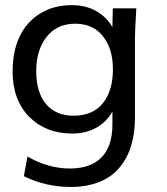

<svg xmlns="http://www.w3.org/2000/svg" viewBox="-20 -534 659 758"><path d="M270.5 -77.1C176.8 -77.1 123 -141.6 123 -252.9C123 -309.1 136.7 -354 164.1 -388.7C191.4 -423.3 229 -440.4 276.9 -440.4C323.7 -440.4 360.4 -423.8 386.2 -391.1C412.6 -358.4 425.8 -314.9 425.8 -259.8C425.8 -204.1 412.6 -159.7 386.2 -126.5C359.9 -93.8 321.3 -77.1 270.5 -77.1ZM259.3 204.1C346.7 204.1 413.6 175.3 453.1 126C493.7 76.7 512.7 11.2 512.7 -68.4V-366.2C512.7 -401.9 514.6 -446.8 518.1 -501H425.3L423.8 -426.8C394.5 -477.5 340.8 -513.7 264.6 -513.7C215.3 -513.7 172.4 -502.4 136.7 -479.5C64.9 -434.6 29.8 -354 29.8 -252C29.8 -176.8 51.8 -117.2 95.2 -72.8C139.2 -28.8 195.8 -6.8 265.1 -6.8C342.8 -6.8 396 -43.5 423.8 -93.8V-41.5C423.8 74.2 362.8 131.3 255.9 131.3C199.7 131.3 143.6 115.7 88.4 84L74.2 161.6C131.8 189.9 193.4 204.1 259.3 204.1Z"/></svg>

Font: Ride
Style: Regular
Weight: 400
Version: Version 3.000